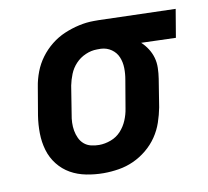

<svg xmlns="http://www.w3.org/2000/svg" viewBox="-65 -600 736 679"><g transform="rotate(-10 303.0 -260.0)"><path d="M255 8Q224 8 193 2Q162 -4 136.5 -18.5Q111 -33 92.5 -56.5Q74 -80 65.5 -109Q57 -138 56.5 -169.5Q56 -201 61 -233L78 -333Q82 -359 92 -385.5Q102 -412 119 -435Q136 -458 158.5 -476Q181 -494 207 -505Q233 -516 260 -522Q287 -528 313 -528H331L606 -520L589 -419L465 -423Q478 -411 488 -395.5Q498 -380 503 -362.5Q508 -345 507.5 -325.5Q507 -306 504 -287L488 -187Q483 -161 474 -134.5Q465 -108 449 -84.5Q433 -61 410.5 -42.5Q388 -24 362.5 -12.5Q337 -1 309.5 3.5Q282 8 255 8ZM256 -93Q277 -93 298.5 -101Q320 -109 335 -125.5Q350 -142 358.5 -162.5Q367 -183 370 -203L387 -303Q391 -325 390.5 -346Q390 -367 382.5 -385Q375 -403 358.5 -414.5Q342 -426 321 -427H307Q286 -427 265.5 -418Q245 -409 230 -393Q215 -377 207 -357Q199 -337 195 -317L179 -217Q176 -202 175.5 -187Q175 -172 177.5 -158Q180 -144 186 -131Q192 -118 202.5 -109Q213 -100 227 -96.5Q241 -93 256 -93Z"/></g></svg>

Font: Iosevka Etoile
Style: Bold Italic
Weight: 700
Italic angle: -9°
Designer: Belleve Invis
Foundry: Belleve Invis
Version: Version 28.1.0; ttfautohint (v1.8.4)